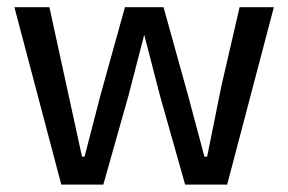

<svg xmlns="http://www.w3.org/2000/svg" viewBox="-20 -500 781 520"><path d="M146 0 19 -480.5H113.8L202.1 -75.7H209L252 -241.7L318.4 -480.5H422.9L489.3 -241.7L533.7 -75.7H541L579.6 -267.1L628.9 -480.5H721.7L595.2 0H481.4L413.6 -239.7L370.6 -405.8L327.6 -239.7L259.8 0Z"/></svg>

Font: Shanti
Style: Regular
Weight: 400
Designer: Vernon Adams
Foundry: Vernon Adams
Version: Version 1.100; ttfautohint (v1.8.4)